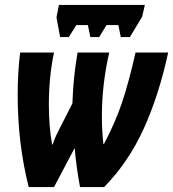

<svg xmlns="http://www.w3.org/2000/svg" viewBox="-20 -762 705 782"><path d="M52 -375Q52 -467 62 -548H200Q179 -449 179 -337Q179 -248 192 -174H195Q200 -191 208 -208.5Q216 -226 225 -243L275 -341Q278 -446 296 -548H425Q395 -419 395 -289Q395 -232 401 -175H403Q449 -261 477 -344.5Q505 -428 532 -548H665Q627 -373 565 -237Q503 -101 404 0H306Q292 -73 284 -159L200 0H97Q52 -177 52 -375ZM210 -691 220 -742H570L559 -694L509 -611H472L462 -660H414L384 -611H348L338 -660H291L260 -611H225Z"/></svg>

Font: Noto Sans Display Ex Bold Cond
Style: Italic
Weight: 800
Width: 3
Italic angle: -12°
Designer: Monotype Design team
Foundry: Monotype Imaging Inc.
Version: Version 1.000